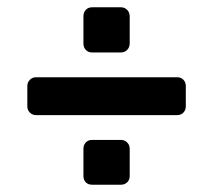

<svg xmlns="http://www.w3.org/2000/svg" viewBox="-20 -564 586 527"><path d="M233 -420Q222 -420 215.5 -427Q209 -434 209 -445V-519Q209 -530 215.5 -537Q222 -544 233 -544H312Q322 -544 329 -537Q336 -530 336 -519V-445Q336 -434 329 -427Q322 -420 312 -420ZM79 -248Q69 -248 62 -255Q55 -262 55 -272V-328Q55 -338 62 -345Q69 -352 79 -352H466Q477 -352 483.5 -345Q490 -338 490 -328V-272Q490 -262 483.5 -255Q477 -248 466 -248ZM233 -57Q222 -57 215.5 -63.5Q209 -70 209 -81V-156Q209 -166 215.5 -173Q222 -180 233 -180H312Q322 -180 329 -173Q336 -166 336 -156V-81Q336 -70 329 -63.5Q322 -57 312 -57Z"/></svg>

Font: Rubik Medium
Style: Regular
Weight: 500
Designer: Hubert and Fischer
Foundry: Hubert and Fischer
Version: Version 2.300; ttfautohint (v1.8.4.7-5d5b);gftools[0.9.30]